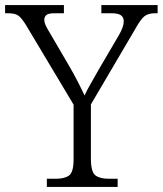

<svg xmlns="http://www.w3.org/2000/svg" viewBox="-28 -734 639 754"><path d="M156 0V-32H191Q226 -32 243.5 -45Q261 -58 261 -109V-323L75 -634Q58 -662 45 -672Q32 -682 3 -682H-8V-714H223V-682H188Q161 -682 153.5 -674.5Q146 -667 146 -657Q146 -645 152.5 -632Q159 -619 167 -606L243 -476Q261 -445 276.5 -415Q292 -385 304 -359Q312 -377 327.5 -404Q343 -431 361 -463L439 -596Q458 -629 458 -650Q458 -666 447 -674Q436 -682 408 -682H370V-714H591V-682H581Q554 -682 539 -670Q524 -658 503 -620L329 -324V-111Q329 -59 346.5 -45.5Q364 -32 399 -32H434V0Z"/></svg>

Font: Noto Serif Gurmukhi Light
Style: Regular
Weight: 300
Designer: Vaibhav Singh and the Monotype Design Team
Foundry: Monotype Imaging Inc.
Version: Version 2.004; ttfautohint (v1.8.4.7-5d5b)